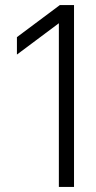

<svg xmlns="http://www.w3.org/2000/svg" viewBox="-20 -740 380 760"><path d="M213 0H273V-720H217L47 -593V-524L213 -648Z"/></svg>

Font: Aspekta 250
Style: Regular
Weight: 250
Designer: Ivo Dolenc
Version: Version 2.000